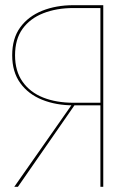

<svg xmlns="http://www.w3.org/2000/svg" viewBox="-20 -720 508 740"><path d="M269 -317H257L35 0H49ZM378 -700H367V0H378ZM376 -689V-700H263Q196 -700 142.5 -678.5Q89 -657 58 -614.5Q27 -572 27 -507Q27 -443 58 -400Q89 -357 142.5 -335.5Q196 -314 263 -314H376V-324H263Q197 -324 146.5 -344Q96 -364 67 -405Q38 -446 38 -507Q38 -569 67 -609Q96 -649 147 -669Q198 -689 263 -689Z"/></svg>

Font: Jost Thin
Style: Regular
Weight: 250
Version: Version 3.710